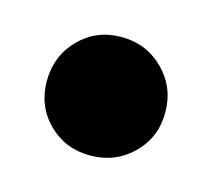

<svg xmlns="http://www.w3.org/2000/svg" viewBox="-43 -522 304 274"><g transform="rotate(15 108.5 -384.5)"><path d="M21 -384Q21 -421 46 -446.5Q71 -472 108 -472Q145 -472 170.5 -446.5Q196 -421 196 -384Q196 -347 170.5 -322Q145 -297 108 -297Q71 -297 46 -322Q21 -347 21 -384Z"/></g></svg>

Font: CAT Rhythmus
Style: Regular
Weight: 400
Designer: Peter Wiegel nach alter Vorlage
Foundry: Peter Wiegel
Version: 1.000